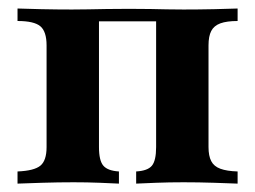

<svg xmlns="http://www.w3.org/2000/svg" viewBox="-20 -438 609 458"><path d="M21.8 0V-29Q61.3 -30.6 76.2 -42.7Q91.1 -54.8 91.1 -87.1V-329.8Q91.1 -362.9 76.2 -375.4Q61.3 -387.9 21.8 -387.9V-417.7Q41.1 -416.9 78.6 -416.1Q116.1 -415.3 151.6 -415.3Q171.8 -415.3 191.1 -415.7Q210.5 -416.1 234.3 -416.5Q258.1 -416.9 287.9 -416.9Q318.5 -416.9 339.1 -416.5Q359.7 -416.1 377.8 -415.7Q396 -415.3 417.7 -415.3Q453.2 -415.3 490.7 -416.1Q528.2 -416.9 546.8 -417.7V-387.9Q521 -387.9 505.6 -382.3Q490.3 -376.6 483.9 -364.1Q477.4 -351.6 477.4 -329.8V-87.1Q477.4 -66.1 483.9 -53.6Q490.3 -41.1 505.6 -35.5Q521 -29.8 546.8 -29V0Q528.2 -0.8 490.7 -2Q453.2 -3.2 417.7 -3.2Q383.9 -3.2 352.4 -2Q321 -0.8 304.8 0V-29Q332.3 -30.6 342.3 -42.7Q352.4 -54.8 352.4 -87.1V-391.1L354.8 -387.1H213.7L216.1 -391.1V-87.1Q216.1 -54.8 226.6 -42.7Q237.1 -30.6 263.7 -29V0Q248.4 -0.8 218.1 -2Q187.9 -3.2 155.6 -3.2Q119.4 -3.2 80.2 -2Q41.1 -0.8 21.8 0Z"/></svg>

Font: Playfair 5pt SemiExpanded Light ExtraBold
Style: Regular
Weight: 800
Version: Version 2.001;gftools[0.9.30]